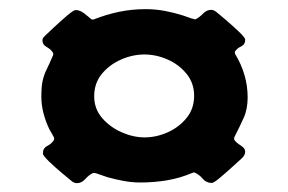

<svg xmlns="http://www.w3.org/2000/svg" viewBox="-20 -591 636 424"><path d="M521.5 -503.4Q521.5 -492.7 512.5 -488.5Q503.4 -484.4 498.5 -476.6L499 -472.2Q526.9 -426.3 526.9 -376Q526.9 -350.1 518.1 -330.6Q509.3 -311 498 -289.1L497.1 -286.6V-282.7Q501 -276.4 511.2 -270Q521.5 -263.7 521.5 -256.3Q521.5 -248 513.2 -240.7Q509.3 -237.3 494.9 -224.1Q480.5 -210.9 466.3 -199Q452.1 -187 447.8 -187Q435.5 -187 427.7 -196.3Q419.9 -205.6 409.7 -210H406.7Q378.4 -197.8 349.4 -192.9Q320.3 -188 290 -188Q271.5 -188 253.2 -191.4Q234.9 -194.8 217.3 -199.7Q213.9 -200.7 202.4 -204.8Q190.9 -209 189 -209H185.5Q176.8 -205.1 168.5 -195.8Q160.2 -186.5 149.9 -186.5Q143.6 -186.5 137.2 -191.9Q133.3 -195.3 117.9 -208Q102.5 -220.7 88.6 -234.1Q74.7 -247.6 74.7 -252Q74.7 -263.7 84.2 -268.6Q93.8 -273.4 99.1 -281.7L99.6 -285.6Q99.1 -286.6 99.1 -287.4Q99.1 -288.1 98.6 -288.6Q96.7 -292.5 94.2 -296.6Q91.8 -300.8 89.4 -304.7Q81.1 -321.8 76.2 -340.3Q71.3 -358.9 71.3 -377.9Q71.3 -399.9 74.2 -412.8Q77.1 -425.8 83 -437.7Q88.9 -449.7 96.7 -467.8L97.7 -470.7L97.2 -474.1Q92.8 -481.9 83.3 -487.1Q73.7 -492.2 73.7 -502.4Q73.7 -505.9 76.2 -508.5Q78.6 -511.2 80.6 -513.2Q85 -517.1 99.4 -530.8Q113.8 -544.4 128.2 -556.6Q142.6 -568.8 147 -568.8Q156.2 -568.8 165.5 -561.8Q174.8 -554.7 181.2 -548.8L183.6 -547.9H186.5Q214.8 -559.1 242.9 -564.9Q271 -570.8 301.8 -570.8Q323.2 -570.8 344 -566.9Q364.7 -563 384.8 -556.6Q390.6 -554.7 396.5 -552.5Q402.3 -550.3 408.2 -548.8Q409.2 -548.3 411.6 -548.3Q419.9 -552.2 428.2 -560.8Q436.5 -569.3 446.3 -569.3Q452.1 -569.3 458.5 -564Q462.9 -560.5 478.3 -547.4Q493.7 -534.2 507.6 -521Q521.5 -507.8 521.5 -503.4ZM188 -378.4Q188 -350.6 205.6 -330.3Q223.1 -310.1 248.8 -298.8Q274.4 -287.6 299.3 -287.6Q325.2 -287.6 350.3 -298.8Q375.5 -310.1 392.1 -330.6Q408.7 -351.1 408.7 -379.4Q408.7 -407.7 391.8 -428.2Q375 -448.7 349.9 -459.7Q324.7 -470.7 298.8 -470.7Q272.9 -470.7 247.3 -459.5Q221.7 -448.2 204.8 -427.7Q188 -407.2 188 -378.4Z"/></svg>

Font: Belanosima
Style: Bold
Weight: 700
Designer: The DocRepair Project, Santiago Orozco
Foundry: Google
Version: Version 2.000